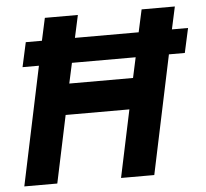

<svg xmlns="http://www.w3.org/2000/svg" viewBox="-50 -729 837 781"><g transform="rotate(-5 369.0 -338.0)"><path d="M413.1 0 471.2 -274.9H210.9L152.8 0H18.1L120.1 -483.9H53.2L75.2 -584H141.1L161.1 -675.8H295.9L275.9 -584H536.1L556.2 -675.8H691.9L671.9 -584H737.8L715.8 -483.9H650.9L548.8 0ZM497.1 -400.9 515.1 -483.9H254.9L236.8 -400.9Z"/></g></svg>

Font: Clear Sans
Style: Bold Italic
Weight: 700
Italic angle: -12°
Foundry: Intel Corporation
Version: Version 1.00